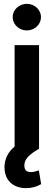

<svg xmlns="http://www.w3.org/2000/svg" viewBox="-20 -761 288 982"><path d="M3.9 109.4Q2.9 104.5 2.9 93.8Q2.9 64.5 15.9 37.1Q28.8 9.8 54.7 -11.2V-530.3H179.7V0Q144 20 124.3 40.3Q104.5 60.5 104.5 85Q104.5 102.1 112.5 110.6Q120.6 119.1 138.7 119.1Q149.4 119.1 160.2 116Q170.9 112.8 178.7 110.4L190.4 180.7Q155.8 201.2 113.3 201.2Q67.9 201.2 38.3 177.2Q8.8 153.3 3.9 109.4ZM44.9 -673.8Q44.9 -691.9 54.7 -707.5Q64.5 -723.1 81.3 -732.2Q98.1 -741.2 117.2 -741.2Q136.7 -741.2 153.3 -732.2Q169.9 -723.1 179.7 -707.5Q189.5 -691.9 189.5 -673.8Q189.5 -655.3 179.7 -639.4Q169.9 -623.5 153.3 -614.5Q136.7 -605.5 117.2 -605.5Q98.1 -605.5 81.3 -614.5Q64.5 -623.5 54.7 -639.4Q44.9 -655.3 44.9 -673.8Z"/></svg>

Font: Pretendard JP SemiBold
Style: Regular
Weight: 600
Designer: Base glyphs from Inter by Rasmus Andersson; Hangeul glyphs from Noto Sans CJK(Source Han Sans) by Jang Soo-young and Kan
Foundry: Kil Hyung-jin
Version: Version 1.309